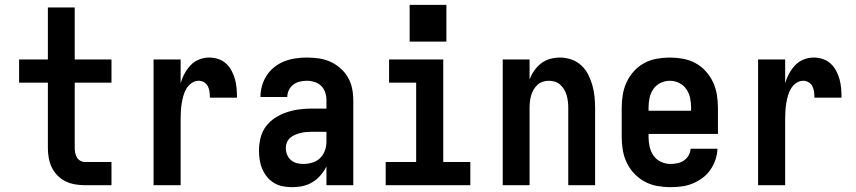

<svg xmlns="http://www.w3.org/2000/svg" viewBox="-20 -766 3540 794"><path d="M332 0Q312 0 291 -3.5Q270 -7 251.5 -16Q233 -25 218 -40Q203 -55 194 -74Q185 -93 181.5 -113.5Q178 -134 178 -155V-424H59V-520H178V-735H289V-520H441V-424H289V-155Q289 -144 291 -134Q293 -124 298 -115Q303 -106 312.5 -101Q322 -96 332 -96H441V0Z M615 0V-520H727V-422Q733 -443 743.5 -462Q754 -481 768.5 -496.5Q783 -512 803.5 -520Q824 -528 845 -528Q864 -528 882.5 -522Q901 -516 915 -503Q929 -490 938 -473Q947 -456 952 -437.5Q957 -419 958.5 -400Q960 -381 960 -362H848Q848 -374 846.5 -386Q845 -398 840 -408.5Q835 -419 824.5 -425.5Q814 -432 802 -432Q786 -432 772.5 -422.5Q759 -413 751 -399.5Q743 -386 738.5 -370.5Q734 -355 731.5 -339Q729 -323 728 -307.5Q727 -292 727 -276V0Z M1189 8Q1169 8 1150 4.5Q1131 1 1114 -9Q1097 -19 1084.5 -34.5Q1072 -50 1064.5 -67.5Q1057 -85 1054 -104.5Q1051 -124 1051 -143Q1051 -170 1057.5 -196Q1064 -222 1079.5 -243Q1095 -264 1117.5 -278.5Q1140 -293 1165 -301.5Q1190 -310 1216.5 -313.5Q1243 -317 1269 -317H1330V-351Q1330 -368 1325 -383.5Q1320 -399 1308.5 -410.5Q1297 -422 1281 -427Q1265 -432 1248 -432Q1234 -432 1219.5 -428.5Q1205 -425 1193 -416Q1181 -407 1174.5 -393Q1168 -379 1168 -365H1057Q1057 -388 1063.5 -411Q1070 -434 1083 -454Q1096 -474 1115 -489Q1134 -504 1156 -512.5Q1178 -521 1201.5 -524.5Q1225 -528 1248 -528Q1273 -528 1298 -524.5Q1323 -521 1345.5 -511Q1368 -501 1387 -484.5Q1406 -468 1418.5 -446.5Q1431 -425 1436 -400.5Q1441 -376 1441 -351V0H1330V-78Q1325 -68 1323.5 -65.5Q1322 -63 1319 -58.5Q1316 -54 1312.5 -49.5Q1309 -45 1305.5 -41Q1302 -37 1298 -33Q1294 -29 1290 -25.5Q1286 -22 1281.5 -19Q1277 -16 1272.5 -13Q1268 -10 1263 -7.5Q1258 -5 1253 -3Q1248 -1 1242.5 0.5Q1237 2 1232 3.5Q1227 5 1221.5 5.5Q1216 6 1210.5 6.5Q1205 7 1199.5 7.5Q1194 8 1189 8ZM1234 -88Q1253 -88 1271.5 -93.5Q1290 -99 1303.5 -112Q1317 -125 1323.5 -143Q1330 -161 1330 -180V-221H1269Q1257 -221 1245.5 -220Q1234 -219 1222.5 -216Q1211 -213 1200 -208.5Q1189 -204 1180 -196Q1171 -188 1166.5 -177Q1162 -166 1162 -154Q1162 -140 1167 -127Q1172 -114 1182.5 -104.5Q1193 -95 1206.5 -91.5Q1220 -88 1234 -88Z M1575 0V-96H1701V-424H1589V-520H1813V-96H1925V0ZM1826 -594H1674V-746H1826Z M2059 0V-520H2170V-438Q2178 -458 2190 -475Q2202 -492 2218.5 -504.5Q2235 -517 2255 -522.5Q2275 -528 2296 -528Q2320 -528 2343 -520Q2366 -512 2383.5 -496Q2401 -480 2412 -458.5Q2423 -437 2429.5 -414Q2436 -391 2438.5 -367.5Q2441 -344 2441 -320V0H2330V-320Q2330 -333 2328.5 -346Q2327 -359 2323.5 -371.5Q2320 -384 2313.5 -395Q2307 -406 2297.5 -415Q2288 -424 2275.5 -428Q2263 -432 2250 -432Q2237 -432 2224.5 -428Q2212 -424 2202.5 -415Q2193 -406 2186.5 -395Q2180 -384 2176.5 -371.5Q2173 -359 2171.5 -346Q2170 -333 2170 -320V0Z M2752 8Q2725 8 2697.5 3Q2670 -2 2646 -15Q2622 -28 2603 -48Q2584 -68 2572 -93Q2560 -118 2555.5 -145.5Q2551 -173 2551 -200V-320Q2551 -347 2555.5 -374.5Q2560 -402 2571.5 -426.5Q2583 -451 2601.5 -471.5Q2620 -492 2644 -505Q2668 -518 2695.5 -523Q2723 -528 2750 -528Q2777 -528 2804.5 -523Q2832 -518 2856 -505Q2880 -492 2898.5 -471.5Q2917 -451 2928.5 -426.5Q2940 -402 2944.5 -374.5Q2949 -347 2949 -320V-212H2662V-200Q2662 -180 2666.5 -159.5Q2671 -139 2682.5 -122.5Q2694 -106 2713 -97Q2732 -88 2752 -88Q2767 -88 2781.5 -91Q2796 -94 2808 -102Q2820 -110 2827.5 -123Q2835 -136 2836 -151H2947Q2946 -127 2938.5 -105Q2931 -83 2917.5 -63.5Q2904 -44 2885 -30Q2866 -16 2844 -7Q2822 2 2799 5Q2776 8 2752 8ZM2662 -308H2838V-320Q2838 -340 2834 -360Q2830 -380 2818.5 -397Q2807 -414 2788.5 -423Q2770 -432 2750 -432Q2730 -432 2711.5 -423Q2693 -414 2681.5 -397Q2670 -380 2666 -360Q2662 -340 2662 -320Z M3115 0V-520H3227V-422Q3233 -443 3243.5 -462Q3254 -481 3268.5 -496.5Q3283 -512 3303.5 -520Q3324 -528 3345 -528Q3364 -528 3382.5 -522Q3401 -516 3415 -503Q3429 -490 3438 -473Q3447 -456 3452 -437.5Q3457 -419 3458.5 -400Q3460 -381 3460 -362H3348Q3348 -374 3346.5 -386Q3345 -398 3340 -408.5Q3335 -419 3324.5 -425.5Q3314 -432 3302 -432Q3286 -432 3272.5 -422.5Q3259 -413 3251 -399.5Q3243 -386 3238.5 -370.5Q3234 -355 3231.5 -339Q3229 -323 3228 -307.5Q3227 -292 3227 -276V0Z"/></svg>

Font: Iosevka SS04
Style: Bold
Weight: 700
Monospace: yes
Designer: Belleve Invis
Foundry: Belleve Invis
Version: Version 19.0.0; ttfautohint (v1.8.4)